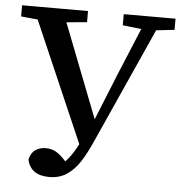

<svg xmlns="http://www.w3.org/2000/svg" viewBox="-52 -717 784 824"><g transform="rotate(5 340.0 -305.0)"><path d="M95 -10Q102 -40 121 -52.5Q140 -65 165 -65Q194 -65 216.5 -49.5Q239 -34 270 4L231 23L237 -1Q260 -20 278.5 -47Q297 -74 314 -109Q331 -144 350 -187H355L444 -407L552 -667H618L368 -111Q346 -61 322 -23.5Q298 14 266 35.5Q234 57 190 57Q149 57 125.5 40Q102 23 95 -10ZM10 -619V-667H294V-619L165 -607H130ZM448 -619V-667H671V-619L573 -608H548ZM315 -75 58 -667H184L370 -189Z"/></g></svg>

Font: Source Serif 4 18pt Medium
Style: Regular
Weight: 500
Designer: Frank Grießhammer
Foundry: Adobe Systems Incorporated
Version: Version 4.004;hotconv 1.0.116;makeotfexe 2.5.65601